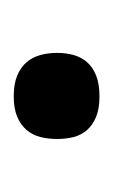

<svg xmlns="http://www.w3.org/2000/svg" viewBox="38 -415 165 281"><g transform="rotate(-90 120.5 -274.5)"><path d="M120.1 -211.4Q102.1 -211.4 90.1 -216.3Q78.1 -221.2 70.8 -229.5Q63.5 -237.8 60.5 -249Q57.6 -260.3 57.6 -273.4Q57.6 -286.6 60.5 -298.1Q63.5 -309.6 70.8 -318.1Q78.1 -326.7 90.1 -331.8Q102.1 -336.9 120.1 -336.9Q138.2 -336.9 150.4 -331.8Q162.6 -326.7 169.9 -318.1Q177.2 -309.6 180.4 -298.1Q183.6 -286.6 183.6 -273.4Q183.6 -260.3 180.4 -249Q177.2 -237.8 169.9 -229.5Q162.6 -221.2 150.4 -216.3Q138.2 -211.4 120.1 -211.4Z"/></g></svg>

Font: Fjord
Style: One
Weight: 400
Designer: Viktoriya Grabowska
Foundry: Viktoriya Grabowska
Version: Version 1.002